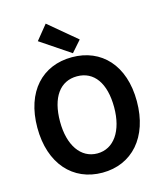

<svg xmlns="http://www.w3.org/2000/svg" viewBox="-143 -1113 1057 1234"><g transform="rotate(-15 385.0 -496.0)"><path d="M399 -777 464 -851 279 -1006 201 -910ZM385 14C581 14 716 -133 716 -373C716 -613 581 -754 385 -754C189 -754 54 -614 54 -373C54 -133 189 14 385 14ZM385 -114C275 -114 205 -216 205 -373C205 -534 272 -627 385 -627C498 -627 565 -534 565 -373C565 -216 495 -114 385 -114Z"/></g></svg>

Font: Spoqa Han Sans Neo Bold
Style: Bold
Weight: 700
Designer: [Spoqa Han Sans Neo] Dong-huui Kim  Younghwa Kang  Yujin Lee  [Noto Sans] Ryoko NISHIZUKA  (kana & ideographs); Paul D. 
Foundry: Spoqa (http://www.spoqa-han-sans.com)
Version: Version 1.000